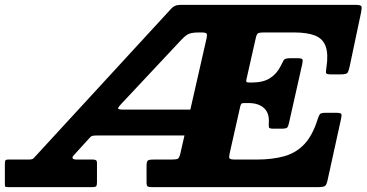

<svg xmlns="http://www.w3.org/2000/svg" viewBox="-70 -770 1508 790"><path d="M750 -636.5 694 -750H672.5Q659.5 -750 650.5 -746Q641.5 -742 636 -736L79 -130.5Q72.5 -123 67.5 -118.2Q62.5 -113.5 48.5 -113.5H-35Q-46 -113.5 -48 -109.5Q-50 -105.5 -50 -94.5V-17Q-50 -6 -49 -3Q-48 0 -36 0H309Q321.5 0 325.2 -3.2Q329 -6.5 329 -19V-99.5Q329 -108.5 324.5 -111Q320 -113.5 312 -113.5H247Q231.5 -113.5 229 -118.5Q226.5 -123.5 233 -130.5L298.5 -202.5Q304 -209.5 310.2 -211Q316.5 -212.5 329 -212.5H723.5L736.5 -319H437Q413 -319 416.2 -326Q419.5 -333 429.5 -343L675.5 -605.5Q687.5 -618 696.2 -624.5Q705 -631 717 -633.8Q729 -636.5 750 -636.5ZM918.5 -332Q920.5 -340 923 -343Q925.5 -346 936 -346H952.5Q994 -346 1016.5 -325Q1039 -304 1036 -265Q1035.5 -252.5 1036.5 -246.5Q1037.5 -240.5 1054.5 -240.5H1088.5Q1108 -240.5 1112.2 -245.8Q1116.5 -251 1119.5 -266L1173.5 -506Q1177 -521.5 1174.2 -526Q1171.5 -530.5 1152.5 -530.5H1124Q1101 -530.5 1096.8 -521.5Q1092.5 -512.5 1085 -498.5Q1068.5 -465.5 1040.2 -448Q1012 -430.5 967.5 -430.5H955.5Q947 -430.5 944.5 -432.8Q942 -435 944 -443.5L983 -616Q986 -629.5 992 -633Q998 -636.5 1014.5 -636.5H1139Q1194.5 -636.5 1226.8 -623.5Q1259 -610.5 1270.2 -578.8Q1281.5 -547 1273 -491.5Q1271 -478.5 1271.2 -471.2Q1271.5 -464 1290 -464H1332.5Q1355.5 -464 1360 -470.8Q1364.5 -477.5 1368.5 -495.5L1415.5 -718Q1419 -735.5 1417.5 -742.8Q1416 -750 1393 -750H690Q678.5 -750 674 -747.2Q669.5 -744.5 669.5 -733.5V-658.5Q669.5 -643 675 -639.8Q680.5 -636.5 695.5 -636.5H758.5Q778 -636.5 780.5 -631Q783 -625.5 779.5 -610.5L672 -138Q668 -121 662.2 -117.2Q656.5 -113.5 635 -113.5H561.5Q542.5 -113.5 537.8 -109Q533 -104.5 533 -85V-20Q533 -6.5 537.2 -3.2Q541.5 0 554.5 0H1238Q1261.5 0 1267.8 -5.2Q1274 -10.5 1278 -29.5L1333 -279.5Q1336.5 -295 1334.5 -300.5Q1332.5 -306 1311.5 -306H1271.5Q1251 -306 1246.5 -300.5Q1242 -295 1237.5 -281Q1216.5 -213 1182.2 -176.8Q1148 -140.5 1099 -127Q1050 -113.5 985.5 -113.5H898.5Q876 -113.5 873.8 -119.2Q871.5 -125 875.5 -141.5Z"/></svg>

Font: Besley ExtraBold
Style: Italic
Weight: 800
Italic angle: -13°
Designer: Owen Earl
Foundry: indestructible type*
Version: Version 2.001